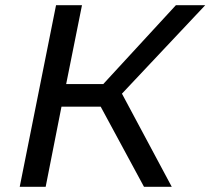

<svg xmlns="http://www.w3.org/2000/svg" viewBox="-20 -720 811 740"><path d="M56 0 196 -700H296L235 -396H378L658 -700H771L450 -359L642 0H535L368 -309H217L156 0Z"/></svg>

Font: Montserrat Medium
Style: Italic
Weight: 500
Italic angle: -11.3°
Designer: Julieta Ulanovsky
Foundry: Julieta Ulanovsky
Version: Version 9.000; ttfautohint (v1.8.4.7-5d5b)